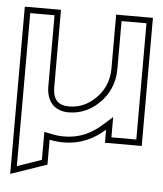

<svg xmlns="http://www.w3.org/2000/svg" viewBox="-45 -472 547 645"><g transform="rotate(5 228.0 -150.0)"><path d="M13 132 135 90V6C149 9 165 11 182 11C240 11 285 -12 321 -44V0H445V-432H321V-249C321 -206 303 -172 279 -149C258 -128 229 -111 190 -111C152 -111 135 -131 135 -172V-432H13ZM33 104V-412H115V-172C115 -123.6 140.8 -91 190 -91C235.2 -91 269.6 -111.3 293 -134.7C320.2 -160.8 341 -200.2 341 -249V-412H425V-20H341V-88.5L307.7 -58.9C274.4 -29.3 234.4 -9 182 -9C166.6 -9 151.9 -10.8 139.2 -13.6L115 -18.7V75.7Z"/></g></svg>

Font: Charger Pro
Style: Ol
Weight: 900
Designer: Jasper
Foundry: Cannot Into Space Fonts
Version: Version 1.09